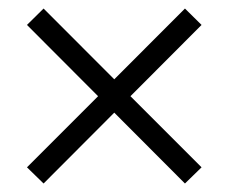

<svg xmlns="http://www.w3.org/2000/svg" viewBox="-20 -511 538 452"><path d="M82.6 -79 43.5 -117.1 210.9 -284.5 43.5 -452.3 82.6 -490.9 249 -324.3 415.4 -490.9 454.5 -452.3 287.1 -284.5 454.5 -117.1 415.4 -79 249 -245.8Z"/></svg>

Font: Nunito Sans 12pt ExtraLight Condensed
Style: Regular
Weight: 200
Width: 3
Version: Version 3.101;gftools[0.9.27]